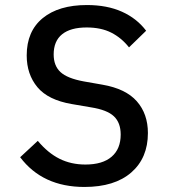

<svg xmlns="http://www.w3.org/2000/svg" viewBox="-20 -730 680 762"><path d="M60 -106 130 -171Q170 -123 216 -100Q262 -77 319 -77Q387 -77 423 -108Q459 -139 459 -196Q459 -243 432 -268.5Q405 -294 341 -304L265 -317Q171 -333 128.5 -384Q86 -435 86 -510Q86 -606 149.5 -658Q213 -710 325 -710Q405 -710 464 -683.5Q523 -657 560 -608L492 -542Q462 -580 421.5 -600.5Q381 -621 324 -621Q260 -621 226.5 -594Q193 -567 193 -514Q193 -469 220 -444Q247 -419 312 -407L386 -394Q479 -378 523 -328Q567 -278 567 -202Q567 -103 501 -45.5Q435 12 315 12Q149 12 60 -106Z"/></svg>

Font: Writer Medium
Style: Regular
Weight: 500
Monospace: yes
Designer: Mike Abbink, Paul van der Laan, Pieter van Rosmalen
Foundry: Bold Monday
Version: Version 2.001 2020